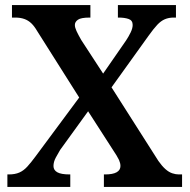

<svg xmlns="http://www.w3.org/2000/svg" viewBox="-20 -734 745 754"><path d="M9 0V-49H15Q39 -49 56 -56.5Q73 -64 87.5 -80Q102 -96 119 -119L291 -351L126 -612Q115 -631 103 -642.5Q91 -654 75.5 -659.5Q60 -665 40 -665H27V-714H335V-665H332Q298 -665 286 -656.5Q274 -648 274 -636Q274 -626 280.5 -612Q287 -598 299 -577L385 -445L475 -575Q485 -590 493 -606.5Q501 -623 501 -636Q501 -654 485 -659.5Q469 -665 446 -665H443V-714H671V-665H662Q643 -665 627.5 -658.5Q612 -652 597.5 -636.5Q583 -621 563 -593L418 -391L602 -102Q616 -82 629.5 -70Q643 -58 656.5 -53.5Q670 -49 682 -49H695V0H388V-49H393Q423 -49 438 -57.5Q453 -66 453 -82Q453 -93 447.5 -105.5Q442 -118 420 -151L326 -297L216 -145Q208 -132 199 -115Q190 -98 190 -82Q190 -66 205 -57.5Q220 -49 253 -49H256V0Z"/></svg>

Font: Noto Serif Gujarati SemiBold
Style: Regular
Weight: 600
Version: Version 2.102